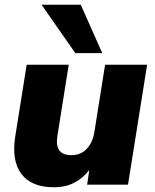

<svg xmlns="http://www.w3.org/2000/svg" viewBox="-20 -782 658 813"><path d="M209 11Q113 11 70.5 -45.5Q28 -102 45 -207L93 -508H271L223 -206Q210 -125 282 -125Q323 -125 348 -152.5Q373 -180 380 -225L425 -508H603L522 0H349L358 -62Q330 -26 293 -7.5Q256 11 209 11ZM299 -557 156 -762H322L413 -557Z"/></svg>

Font: Mulish Black
Style: Italic
Weight: 900
Italic angle: -9°
Designer: Vernon Adams
Foundry: Vernon Adams
Version: Version 3.603; ttfautohint (v1.8.3)